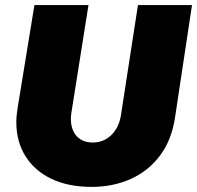

<svg xmlns="http://www.w3.org/2000/svg" viewBox="-20 -720 773 753"><path d="M339 13Q249 13 183 -18Q117 -49 80.5 -106.5Q44 -164 44 -241Q44 -255 45.5 -268.5Q47 -282 49 -296L115 -700H327L260 -278Q259 -271 258.5 -265Q258 -259 258 -253Q258 -227 267.5 -206Q277 -185 296.5 -173Q316 -161 344 -161Q372 -161 395 -174Q418 -187 433.5 -211Q449 -235 454 -266L521 -700H733L667 -263Q654 -172 608 -110.5Q562 -49 492.5 -18Q423 13 339 13Z"/></svg>

Font: MuseoModerno Thin Black
Style: Italic
Weight: 900
Italic angle: -9°
Version: Version 1.003